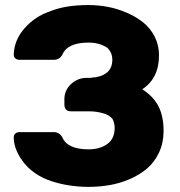

<svg xmlns="http://www.w3.org/2000/svg" viewBox="-20 -727 711 757"><path d="M625 -210.9Q625 -164.1 607.2 -126Q589.4 -87.9 560.3 -63Q531.2 -38.1 492.4 -21.2Q453.6 -4.4 412.8 2.7Q372.1 9.8 329.1 9.8Q292.5 9.8 256.8 4.6Q221.2 -0.5 184.8 -12Q148.4 -23.4 117.4 -44.9Q86.4 -66.4 66.9 -95.2L64 -100.1H63L57.1 -109.9Q35.6 -146 34.2 -182.1V-186Q34.2 -194.3 40 -200.2Q47.4 -206.1 56.2 -206.1H192.9Q212.9 -206.1 225.1 -187Q244.6 -138.2 329.1 -138.2Q374 -138.2 403.1 -159.2Q432.1 -180.2 432.1 -223.1Q432.1 -241.2 423.8 -257.8Q411.6 -273.9 384.8 -281Q357.9 -288.1 332 -288.1H258.8Q247.1 -288.1 240.2 -294.9Q233.9 -302.7 233.9 -314V-339.8Q235.4 -373 261.2 -396.5Q287.1 -419.9 320.8 -419.9H340.8V-420.9Q377.4 -422.4 400.1 -439.7Q422.9 -457 422.9 -492.2Q422.9 -517.6 405.8 -536.1L400.9 -540Q370.6 -559.1 329.1 -559.1Q244.6 -559.1 225.1 -509.8Q213.4 -491.2 192.9 -491.2H56.2Q47.4 -491.2 40 -497.1Q34.2 -502.9 34.2 -512.2Q36.1 -569.8 77.6 -616.5Q119.1 -663.1 176.8 -682.1Q236.3 -707 327.1 -707H330.1Q367.2 -707 404.8 -700Q442.4 -692.9 479 -677.2Q515.6 -661.6 543.9 -639.2Q572.3 -616.7 589.6 -583Q606.9 -549.3 606.9 -508.8Q606.9 -418.5 541 -375Q585.9 -346.2 605.5 -306.6Q625 -267.1 625 -210.9Z"/></svg>

Font: Cunia
Style: Bold
Weight: 700
Designer: Alejo Bergmann, Denis Ignatov
Foundry: Hubert & Fischer
Version: Version 1.00 February 21, 2019, initial release